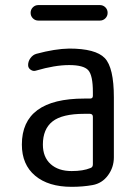

<svg xmlns="http://www.w3.org/2000/svg" viewBox="-20 -720 540 750"><path d="M309.6 -275.4Q222.7 -275.4 185.1 -245.6Q147.5 -215.8 147.5 -155.3Q147.5 -106.4 177.7 -79.1Q208 -51.8 259.8 -51.8Q304.7 -51.8 333 -63.5Q342.8 -66.4 342.8 -78.1V-263.7Q342.8 -274.4 332 -275.4ZM259.8 9.8Q168.9 9.8 117.2 -33.7Q65.4 -77.1 65.4 -155.3Q65.4 -335 309.6 -335H332Q342.8 -335 342.8 -345.7V-360.4Q342.8 -425.8 324.7 -445.8Q306.6 -465.8 250 -465.8Q194.3 -465.8 121.1 -444.3Q110.4 -440.4 100.1 -447.3Q89.8 -454.1 89.8 -465.8Q89.8 -480.5 99.1 -493.2Q108.4 -505.9 122.1 -509.8Q194.3 -529.3 250 -530.3Q353.5 -530.3 389.2 -493.2Q424.8 -456.1 424.8 -339.8V-105.5Q424.8 -66.4 401.9 -35.2Q378.9 -3.9 341.8 2.9Q303.7 9.8 259.8 9.8ZM129.9 -700.2H370.1Q382.8 -700.2 391.6 -691.4Q400.4 -682.6 400.4 -669.9Q400.4 -657.2 391.6 -648.4Q382.8 -639.6 370.1 -639.6H129.9Q117.2 -639.6 108.4 -648.4Q99.6 -657.2 99.6 -669.9Q99.6 -682.6 108.4 -691.4Q117.2 -700.2 129.9 -700.2Z"/></svg>

Font: Rounded-X Mgen+ 1mn regular
Style: Regular
Weight: 400
Designer: [Source Han Sans]
Ryoko NISHIZUKA  (kana & ideographs); Paul D. Hunt (Latin, Greek & Cyrillic); Wenlong ZHANG  (bopomofo
Version: Version 1.059.20150602